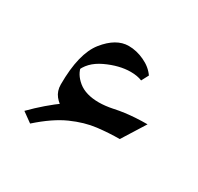

<svg xmlns="http://www.w3.org/2000/svg" viewBox="-71 -332 427 415"><g transform="rotate(30 142.0 -125.0)"><path d="M94.2 -57.6Q77.1 -66.4 68.1 -77.9Q59.1 -89.4 59.1 -105.5Q59.1 -182.6 86.4 -216.8Q113.8 -251 145 -251Q164.6 -251 184.1 -241.9Q203.6 -232.9 214.4 -217.3L205.1 -199.7Q193.4 -204.6 176.8 -204.6Q148.4 -204.6 116.2 -189.5Q84 -174.3 74.7 -146.5L77.1 -162.6Q79.6 -143.1 98.1 -127.9Q116.7 -112.8 149.4 -112.8Q165 -112.8 184.1 -116.7ZM264.6 -124.5 228.5 -66.9Q202.1 -66.9 173.3 -63.5Q144.5 -60.1 112.5 -45.9Q80.6 -31.7 43.9 1L19.5 -16.6Q51.8 -49.3 85.9 -73.7Q120.1 -98.1 163.1 -111.3Q206.1 -124.5 264.6 -124.5Z"/></g></svg>

Font: Lateef
Style: Regular
Weight: 400
Designer: SIL International
Foundry: SIL International
Version: Version 4.200